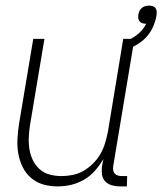

<svg xmlns="http://www.w3.org/2000/svg" viewBox="-20 -659 581 687"><path d="M186 8Q159 8 134.5 1Q110 -6 91 -22.5Q72 -39 61 -61.5Q50 -84 45.5 -109.5Q41 -135 42.5 -162Q44 -189 48 -215L99 -520H139L87 -209Q84 -188 83 -166.5Q82 -145 85.5 -124Q89 -103 98 -85Q107 -67 122 -53.5Q137 -40 157.5 -34.5Q178 -29 200 -29Q220 -29 240 -33Q260 -37 278.5 -47.5Q297 -58 313 -74Q329 -90 339.5 -108.5Q350 -127 356 -147Q362 -167 366 -187L421 -520H461L385 -64Q384 -57 385 -50Q386 -43 390.5 -38Q395 -33 402 -31Q409 -29 416 -29H435L434 8H409Q394 8 380 4Q366 0 356.5 -10Q347 -20 345 -34.5Q343 -49 345 -64L350 -90Q337 -68 320 -48.5Q303 -29 280.5 -16Q258 -3 234 2.5Q210 8 186 8ZM435 -483 430 -495 425 -510Q449 -518 470.5 -534.5Q492 -551 503 -574H502Q495 -574 489 -576Q483 -578 479.5 -582.5Q476 -587 475 -593.5Q474 -600 475 -606Q476 -613 479 -619.5Q482 -626 487.5 -630.5Q493 -635 499.5 -637Q506 -639 513 -639Q519 -639 526 -637Q533 -635 536.5 -630Q540 -625 540.5 -618Q541 -611 540 -604Q537 -585 528.5 -565Q520 -545 506 -529Q492 -513 473.5 -501.5Q455 -490 435 -483Z"/></svg>

Font: Iosevka Term Curly Extralight
Style: Italic
Weight: 200
Italic angle: -9°
Designer: Belleve Invis
Foundry: Belleve Invis
Version: Version 32.3.0